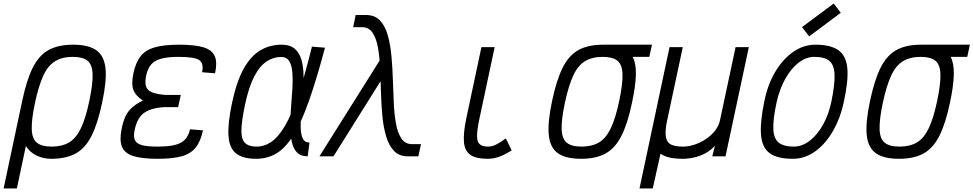

<svg xmlns="http://www.w3.org/2000/svg" viewBox="-52 -885 5510 1087"><path d="M238 14Q195 14 156.8 -3.5Q118.5 -21 93.2 -59.8Q68 -98.5 61.2 -161.2Q54.5 -224 74 -315Q99 -433.5 134 -502.8Q169 -572 223.5 -602Q278 -632 362 -632Q449.5 -632 494 -600Q538.5 -568 545.5 -496.2Q552.5 -424.5 526 -303Q501.5 -185.5 466.2 -115.8Q431 -46 376.5 -16Q322 14 238 14ZM-31.5 182 72.5 -308.5H147.5L43.5 182ZM240 -55Q300 -55 339.8 -79Q379.5 -103 406.5 -160Q433.5 -217 454 -315Q474 -411 472.2 -465Q470.5 -519 443.8 -541Q417 -563 360 -563Q301 -563 260.8 -539Q220.5 -515 194 -458.5Q167.5 -402 146 -303Q126 -208 127.8 -153.5Q129.5 -99 156.8 -77Q184 -55 240 -55Z M838.5 14Q749.5 14 700.5 -2.2Q651.5 -18.5 637.5 -56.8Q623.5 -95 637.5 -160Q646 -200.5 659.2 -228Q672.5 -255.5 695.8 -276.2Q719 -297 757 -316Q716 -342 703.2 -376Q690.5 -410 703.5 -471Q717 -533 744.8 -567.8Q772.5 -602.5 824.8 -617.2Q877 -632 962.5 -632Q1052.5 -632 1101 -616.8Q1149.5 -601.5 1164.2 -566.2Q1179 -531 1165.5 -470L1092 -476Q1103 -527.5 1075.2 -545.2Q1047.5 -563 960.5 -563Q900 -563 862.2 -553.2Q824.5 -543.5 804.5 -520.8Q784.5 -498 776 -459Q767.5 -420 774.5 -396.8Q781.5 -373.5 808.2 -362.5Q835 -351.5 886 -347.5H971.5L956.5 -278.5H877.5Q825 -275 791.2 -261.2Q757.5 -247.5 738.5 -220.2Q719.5 -193 710 -148Q702.5 -112 711.8 -91.8Q721 -71.5 752 -63.2Q783 -55 840.5 -55Q932 -55 972 -77Q1012 -99 1023.5 -153L1097 -147Q1084 -85 1056 -49.8Q1028 -14.5 976.5 -0.2Q925 14 838.5 14Z M1700 -78 1690 0Q1649.5 0 1628 -23.5Q1606.5 -47 1598.8 -87.2Q1591 -127.5 1591.2 -177.5Q1591.5 -227.5 1596 -281Q1600.5 -334.5 1603.5 -384.5Q1606.5 -434.5 1603.2 -474.8Q1600 -515 1585.5 -538.8Q1571 -562.5 1540 -562.5Q1498 -563 1459 -538.2Q1420 -513.5 1388.5 -454.2Q1357 -395 1335 -292Q1316 -201 1314.8 -149.5Q1313.5 -98 1334.5 -76.5Q1355.5 -55 1400 -55Q1445.5 -55 1485.2 -82.5Q1525 -110 1562.5 -174.5Q1600 -239 1637 -348.2Q1674 -457.5 1714 -621L1788 -615Q1739.5 -433.5 1696.5 -312Q1653.5 -190.5 1609 -119Q1564.5 -47.5 1513.5 -16.8Q1462.5 14 1398 14Q1322.5 14 1284.2 -16.5Q1246 -47 1241.5 -117Q1237 -187 1262 -304Q1288.5 -427.5 1329.2 -499Q1370 -570.5 1423.8 -601.2Q1477.5 -632 1542 -632Q1590 -632 1616.8 -608.8Q1643.5 -585.5 1654.8 -545.8Q1666 -506 1666.5 -457Q1667 -408 1662.5 -355Q1658 -302 1653.8 -253Q1649.5 -204 1650.2 -164.2Q1651 -124.5 1662 -101.2Q1673 -78 1700 -78Z M2257.5 0Q2207.5 0 2178.2 -31Q2149 -62 2133.8 -114Q2118.5 -166 2112.5 -231Q2106.5 -296 2104.8 -365.5Q2103 -435 2100 -500Q2097 -565 2087.5 -617Q2078 -669 2057 -700Q2036 -731 1998 -731H1947.5L1961.5 -800H2021Q2070 -800 2099.2 -769Q2128.5 -738 2143.2 -686Q2158 -634 2164 -569Q2170 -504 2172.2 -434.5Q2174.5 -365 2177.5 -300Q2180.5 -235 2190.2 -183Q2200 -131 2221.2 -100Q2242.5 -69 2281 -69H2331.5L2316.5 0ZM1756.5 0 2128.5 -592 2137.5 -481 1836 0Z M2708 14Q2644.5 14 2612 -7.5Q2579.5 -29 2574.8 -79.5Q2570 -130 2588 -215.5L2673.5 -618H2748.5L2661.5 -209.5Q2649 -150 2648.8 -116.2Q2648.5 -82.5 2663.5 -68.8Q2678.5 -55 2710 -55Q2733 -55 2754.8 -65.5Q2776.5 -76 2811.5 -101.5L2845 -33.5Q2799.5 -6 2770 4Q2740.5 14 2708 14Z M3238 14Q3150.5 14 3106 -18Q3061.5 -50 3054.8 -122.2Q3048 -194.5 3074 -315Q3099 -433.5 3134 -502.8Q3169 -572 3223.5 -602Q3278 -632 3362 -632Q3427.5 -632 3469 -616Q3510.5 -600 3530 -563Q3549.5 -526 3548 -462.2Q3546.5 -398.5 3526 -303Q3501.5 -185.5 3466.2 -115.8Q3431 -46 3376.5 -16Q3322 14 3238 14ZM3240 -55Q3300 -55 3339.8 -79Q3379.5 -103 3406.5 -160Q3433.5 -217 3454 -315Q3474 -411 3472.2 -465Q3470.5 -519 3443.8 -541Q3417 -563 3360 -563Q3301 -563 3260.8 -539Q3220.5 -515 3194 -458.5Q3167.5 -402 3146 -303Q3126 -208 3127.8 -153.5Q3129.5 -99 3156.8 -77Q3184 -55 3240 -55ZM3354 -563 3369 -632H3639L3624 -563Z M3568.5 182 3738.5 -618H3813.5L3721 -184Q3713 -133.5 3718.8 -105.5Q3724.5 -77.5 3748 -66.2Q3771.5 -55 3815 -55Q3845 -55 3878.8 -65.8Q3912.5 -76.5 3943 -96.8Q3973.5 -117 3995.5 -144.5Q4017.5 -172 4024.5 -205.5L4112.5 -618H4187.5L4055.5 0H3980.5L3995.5 -60Q3973 -34.5 3942.8 -18Q3912.5 -1.5 3879 6.2Q3845.5 14 3813 14Q3768.5 14 3738 6.8Q3707.5 -0.5 3687.5 -15L3643.5 182Z M4436 14Q4349 14 4305.8 -17.5Q4262.5 -49 4256.5 -120.8Q4250.5 -192.5 4275.5 -313Q4294.5 -406.5 4337 -478.2Q4379.5 -550 4438.2 -591Q4497 -632 4564 -632Q4651 -632 4695 -600.5Q4739 -569 4745.2 -497.5Q4751.5 -426 4724.5 -305Q4704.5 -212.5 4662 -140.2Q4619.5 -68 4561.8 -27Q4504 14 4436 14ZM4442 -55Q4489 -55 4532 -88Q4575 -121 4607.8 -179.5Q4640.5 -238 4655.5 -313Q4675 -409 4672.8 -463.5Q4670.5 -518 4643 -540.5Q4615.5 -563 4558 -563Q4511.5 -563 4469 -530Q4426.5 -497 4394 -439Q4361.5 -381 4344.5 -305Q4324 -209.5 4326.2 -154.8Q4328.5 -100 4356.8 -77.5Q4385 -55 4442 -55ZM4529 -679 4488.5 -731.5 4668 -865 4708 -812.5Z M5038 14Q4950.5 14 4906 -18Q4861.5 -50 4854.8 -122.2Q4848 -194.5 4874 -315Q4899 -433.5 4934 -502.8Q4969 -572 5023.5 -602Q5078 -632 5162 -632Q5227.5 -632 5269 -616Q5310.5 -600 5330 -563Q5349.5 -526 5348 -462.2Q5346.5 -398.5 5326 -303Q5301.5 -185.5 5266.2 -115.8Q5231 -46 5176.5 -16Q5122 14 5038 14ZM5040 -55Q5100 -55 5139.8 -79Q5179.5 -103 5206.5 -160Q5233.5 -217 5254 -315Q5274 -411 5272.2 -465Q5270.5 -519 5243.8 -541Q5217 -563 5160 -563Q5101 -563 5060.8 -539Q5020.5 -515 4994 -458.5Q4967.5 -402 4946 -303Q4926 -208 4927.8 -153.5Q4929.5 -99 4956.8 -77Q4984 -55 5040 -55ZM5154 -563 5169 -632H5439L5424 -563Z"/></svg>

Font: Victor Mono Thin
Style: Italic
Weight: 100
Italic angle: -12°
Monospace: yes
Designer: Rune Bjørnerås
Version: Version 1.561;gftools[0.9.30]